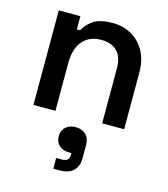

<svg xmlns="http://www.w3.org/2000/svg" viewBox="-116 -594 847 969"><g transform="rotate(15 307.5 -109.0)"><path d="M73 0V-494H186V-425H203Q216 -453 250 -478Q284 -503 353 -503Q410 -503 454 -477Q498 -451 522.5 -405Q547 -359 547 -296V0H432V-287Q432 -347 402.5 -376.5Q373 -406 319 -406Q258 -406 223 -365.5Q188 -325 188 -250V0ZM253 285V229H281Q303 229 312 220.5Q321 212 321 193V185H308Q276 185 256.5 167Q237 149 237 119Q237 89 257 71Q277 53 309 53Q342 53 362 72.5Q382 92 382 128V195Q382 238 357.5 261.5Q333 285 285 285Z"/></g></svg>

Font: Space Grotesk Light SemiBold
Style: Regular
Weight: 600
Version: Version 2.000